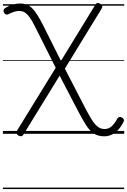

<svg xmlns="http://www.w3.org/2000/svg" viewBox="-20 -918 872 1317"><path d="M695 17Q652 17 623 -2.5Q594 -22 571 -58.5Q548 -95 522 -144L389 -399L140 6Q134 16 125.5 16.5Q117 17 105 11Q94 3 93 -5Q92 -13 98 -24L362 -453L221 -734Q200 -777 182.5 -800.5Q165 -824 148.5 -833.5Q132 -843 111 -843Q96 -843 78 -837.5Q60 -832 38 -821Q29 -816 21.5 -818.5Q14 -821 8 -830Q3 -841 4.5 -849Q6 -857 16 -863Q41 -879 66.5 -886.5Q92 -894 118 -894Q144 -894 164 -886Q184 -878 201.5 -860.5Q219 -843 237.5 -813.5Q256 -784 278 -740L398 -500L633 -884Q640 -896 648 -897.5Q656 -899 667 -892Q679 -885 681 -877Q683 -869 676 -857L425 -447L565 -176Q587 -134 603.5 -106.5Q620 -79 635 -63Q650 -47 664.5 -40Q679 -33 697 -33Q724 -33 744 -50Q764 -67 785 -105Q791 -113 799.5 -115.5Q808 -118 819 -110Q828 -104 830 -96.5Q832 -89 827 -82Q811 -49 790.5 -27Q770 -5 746 6Q722 17 695 17ZM0 369H832V379H0ZM0 -20H832V0H0ZM0 -505H832V-500H0ZM0 -889H832V-879H0Z"/></svg>

Font: Playwrite HR Lijeva Guides
Style: Regular
Weight: 400
Designer: Veronika Burian, José Scaglione
Foundry: TypeTogether
Version: Version 1.003